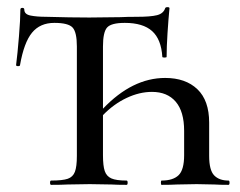

<svg xmlns="http://www.w3.org/2000/svg" viewBox="-20 -517 672 537"><path d="M619 0Q595 0 580 -1L530 -2L475 -1Q458 0 432 0Q430 0 430 -6Q430 -12 432 -12Q464 -12 479.5 -27Q495 -42 495 -83V-151Q495 -205 471.5 -232.5Q448 -260 405 -260Q370 -260 334 -243Q298 -226 268 -195V-83Q268 -53 273 -38.5Q278 -24 291.5 -18Q305 -12 334 -12Q337 -12 337 -6Q337 0 334 0Q307 0 292 -1L231 -2L169 -1Q152 0 123 0Q120 0 120 -6Q120 -12 123 -12Q155 -12 169.5 -17Q184 -22 189.5 -36.5Q195 -51 195 -81V-387Q195 -427 183 -440Q171 -453 132 -453Q92 -453 69.5 -425.5Q47 -398 36 -335Q36 -332 30.5 -332Q25 -332 25 -335Q29 -366 33 -415Q37 -464 37 -490Q37 -495 42.5 -495Q48 -495 48 -490Q48 -477 65.5 -473.5Q83 -470 109 -470Q177 -468 230 -468L317 -469Q334 -470 363 -470Q401 -470 419 -474.5Q437 -479 442 -494Q443 -497 448.5 -497Q454 -497 454 -494Q451 -463 448.5 -424Q446 -385 446 -358Q446 -356 440 -356Q434 -356 434 -358Q431 -407 405.5 -430Q380 -453 329 -453Q291 -453 279.5 -440Q268 -427 268 -387V-213Q350 -299 442 -299Q499 -299 532 -267.5Q565 -236 565 -174V-81Q565 -41 579 -26.5Q593 -12 619 -12Q622 -12 622 -6Q622 0 619 0Z"/></svg>

Font: Cormorant SC Medium
Style: Regular
Weight: 500
Designer: Christian Thalmann (Catharsis Fonts)
Version: Version 3.000